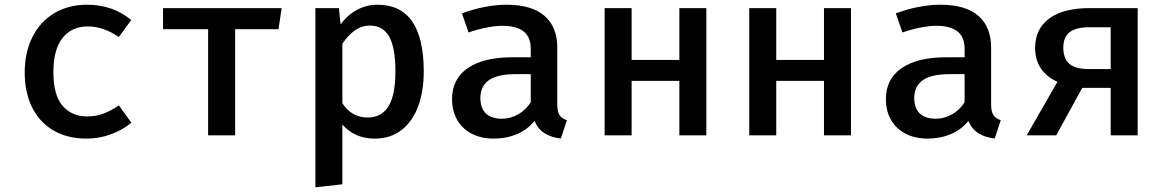

<svg xmlns="http://www.w3.org/2000/svg" viewBox="-20 -576 4963 817"><path d="M485.6 -127.7 539 -53.8Q502.6 -23.1 452.1 -4.6Q401.5 13.8 348.7 13.8Q266.7 13.8 207.2 -21Q147.7 -55.9 116.4 -119.7Q85.1 -183.6 85.1 -268.2Q85.1 -351.3 116.9 -416.4Q148.7 -481.5 209 -518.7Q269.2 -555.9 350.8 -555.9Q459.5 -555.9 538.5 -490.8L485.6 -418.5Q420 -463.6 352.8 -463.6Q285.6 -463.6 246.4 -414.9Q207.2 -366.2 207.2 -268.2Q207.2 -171.3 246.2 -125.9Q285.1 -80.5 352.3 -80.5Q388.2 -80.5 420.8 -92.8Q453.3 -105.1 485.6 -127.7Z M673.8 -541.5H1178.5L1165.1 -451.8H980.5V0H865.6V-451.8H673.8Z M1783.1 -271.8Q1783.1 -187.7 1759.2 -123.3Q1735.4 -59 1688.5 -22.6Q1641.5 13.8 1574.4 13.8Q1489.2 13.8 1436.9 -46.2V208.2L1322.1 221V-541.5H1422.1L1429.2 -471.8Q1459.5 -513.3 1500 -534.6Q1540.5 -555.9 1586.2 -555.9Q1783.1 -555.9 1783.1 -271.8ZM1436.9 -389.7V-136.4Q1477.4 -75.9 1544.1 -75.9Q1603.1 -75.9 1632.8 -123.3Q1662.6 -170.8 1662.6 -271.3Q1662.6 -373.8 1635.9 -420.5Q1609.2 -467.2 1554.4 -467.2Q1518.5 -467.2 1489 -445.9Q1459.5 -424.6 1436.9 -389.7Z M2351.3 -132.8Q2351.3 -101.5 2360.8 -86.7Q2370.3 -71.8 2392.3 -64.6L2366.7 13.3Q2325.1 8.7 2296.9 -9.2Q2268.7 -27.2 2254.4 -61.5Q2225.1 -24.6 2180 -5.4Q2134.9 13.8 2081.5 13.8Q2027.2 13.8 1986.9 -7.2Q1946.7 -28.2 1925.1 -66.2Q1903.6 -104.1 1903.6 -154.4Q1903.6 -240 1970.5 -286.2Q2037.4 -332.3 2161 -332.3H2238.5V-367.7Q2238.5 -419 2207.7 -442.6Q2176.9 -466.2 2117.9 -466.2Q2089.7 -466.2 2051.8 -459Q2013.8 -451.8 1973.8 -437.9L1945.6 -519Q1994.9 -537.4 2043.6 -546.7Q2092.3 -555.9 2135.4 -555.9Q2242.6 -555.9 2296.9 -508.7Q2351.3 -461.5 2351.3 -374.4ZM2238.5 -141V-260.5H2174.9Q2096.4 -260.5 2060.3 -234.6Q2024.1 -208.7 2024.1 -159.5Q2024.1 -115.9 2047.4 -93.3Q2070.8 -70.8 2116.4 -70.8Q2151.8 -70.8 2184.9 -89.5Q2217.9 -108.2 2238.5 -141Z M2985.6 0H2870.8V-231.8H2667.7V0H2552.8V-541.5H2667.7V-321H2870.8V-541.5H2985.6Z M3601 0H3486.2V-231.8H3283.1V0H3168.2V-541.5H3283.1V-321H3486.2V-541.5H3601Z M4197.4 -132.8Q4197.4 -101.5 4206.9 -86.7Q4216.4 -71.8 4238.5 -64.6L4212.8 13.3Q4171.3 8.7 4143.1 -9.2Q4114.9 -27.2 4100.5 -61.5Q4071.3 -24.6 4026.2 -5.4Q3981 13.8 3927.7 13.8Q3873.3 13.8 3833.1 -7.2Q3792.8 -28.2 3771.3 -66.2Q3749.7 -104.1 3749.7 -154.4Q3749.7 -240 3816.7 -286.2Q3883.6 -332.3 4007.2 -332.3H4084.6V-367.7Q4084.6 -419 4053.8 -442.6Q4023.1 -466.2 3964.1 -466.2Q3935.9 -466.2 3897.9 -459Q3860 -451.8 3820 -437.9L3791.8 -519Q3841 -537.4 3889.7 -546.7Q3938.5 -555.9 3981.5 -555.9Q4088.7 -555.9 4143.1 -508.7Q4197.4 -461.5 4197.4 -374.4ZM4084.6 -141V-260.5H4021Q3942.6 -260.5 3906.4 -234.6Q3870.3 -208.7 3870.3 -159.5Q3870.3 -115.9 3893.6 -93.3Q3916.9 -70.8 3962.6 -70.8Q3997.9 -70.8 4031 -89.5Q4064.1 -108.2 4084.6 -141Z M4821 -541.5V0H4706.2V-202.1H4585.1L4474.4 0H4348.7L4479.5 -227.7Q4432.8 -249.2 4408.7 -285.6Q4384.6 -322.1 4384.6 -371.8Q4384.6 -452.8 4444.6 -497.2Q4504.6 -541.5 4616.4 -541.5ZM4706.2 -282.1V-460H4614.4Q4558.5 -460 4531.5 -439Q4504.6 -417.9 4504.6 -373.3Q4504.6 -326.2 4530.8 -304.1Q4556.9 -282.1 4613.8 -282.1Z"/></svg>

Font: Fira Code Fixed Medium
Style: Regular
Weight: 500
Monospace: yes
Designer: Carrois Corporate, Edenspiekermann AG, Nikita Prokopov
Foundry: Carrois Corporate, Edenspiekermann AG, Nikita Prokopov
Version: Version 5.002